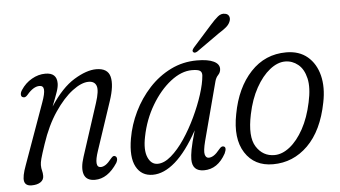

<svg xmlns="http://www.w3.org/2000/svg" viewBox="-46 -692 1377 777"><g transform="rotate(-5 642.0 -304.0)"><path d="M49 -350.5Q41.5 -352.5 41.2 -361.5Q41 -370.5 47.5 -380Q65 -407 91.8 -422.2Q118.5 -437.5 147 -437.5Q193.5 -437.5 193.5 -394.5Q193.5 -380.5 187 -361.2Q180.5 -342 165 -302.5Q212.5 -375.5 263.5 -406.5Q314.5 -437.5 353.5 -437.5Q400.5 -437.5 409.5 -402.2Q418.5 -367 397.5 -304.5L332 -108Q309.5 -41.5 338 -41.5Q347 -41.5 357.5 -48Q368 -54.5 383.5 -74Q392.5 -84.5 399 -80.5Q405 -78.5 406.2 -71Q407.5 -63.5 401.5 -52.5Q362 8 310 8Q275.5 8 266.2 -17.8Q257 -43.5 272 -89L341 -301.5Q357 -350.5 350 -370Q343 -389.5 318.5 -389.5Q289.5 -389.5 252.5 -361.5Q215.5 -333.5 179.8 -280.8Q144 -228 119.5 -154Q105.5 -112.5 101.2 -96.2Q97 -80 97 -70.5Q97 -57.5 99.8 -47.8Q102.5 -38 102.5 -26Q102.5 -10 89 -1Q75.5 8 53 8Q28 8 23.5 -11Q19 -30 36 -75.5L124.5 -322Q137.5 -357.5 136.2 -373.8Q135 -390 119 -390Q94.5 -390 68.5 -359Q58 -346.5 49 -350.5Z M767.5 -109Q757.5 -70 761.2 -55.5Q765 -41 776.5 -41Q786.5 -41 797.2 -47.8Q808 -54.5 822.5 -72.5Q832 -84.5 841 -81Q853 -76.5 842 -52.5Q809 8 753 8Q705.5 8 705.5 -40.5Q705.5 -55.5 710 -80.2Q714.5 -105 729.5 -156.5Q683.5 -73 637 -32.5Q590.5 8 545 8Q499 8 477.8 -31.5Q456.5 -71 469.5 -146Q479 -201 504.2 -253Q529.5 -305 568 -346.8Q606.5 -388.5 656 -413Q705.5 -437.5 763 -437.5Q807.5 -437.5 830.8 -426.2Q854 -415 853.5 -395Q853 -381 843.5 -371.2Q834 -361.5 830 -345.5ZM527 -148.5Q516 -95 529 -64.8Q542 -34.5 568.5 -34.5Q595 -34.5 623.5 -59Q652 -83.5 678.8 -123.2Q705.5 -163 727.2 -209Q749 -255 763 -298.8Q777 -342.5 779.5 -374.5Q780.5 -388 772.2 -394Q764 -400 739 -400Q696.5 -400 652.5 -365.8Q608.5 -331.5 574.5 -274.2Q540.5 -217 527 -148.5ZM831 -575Q849.5 -596 863.5 -607.5Q877.5 -619 893 -615.5Q905 -613.5 909 -603.5Q913 -593.5 907.5 -581.5Q902.5 -569.5 890.5 -559.8Q878.5 -550 861.5 -539.5L767.5 -473Q755.5 -466 750.5 -473Q747.5 -477 750 -482Q752.5 -487 756.5 -491.5Z M1125.5 -438.5Q1178 -438.5 1211.8 -410Q1245.5 -381.5 1257.8 -332.8Q1270 -284 1257.5 -223Q1235.5 -110.5 1175.5 -51.2Q1115.5 8 1033.5 8Q958 8 920.5 -50.5Q883 -109 902.5 -207.5Q922 -313 980.8 -375.8Q1039.5 -438.5 1125.5 -438.5ZM1042.5 -28.5Q1074 -28.5 1105 -53Q1136 -77.5 1160.8 -122.5Q1185.5 -167.5 1198.5 -229Q1211.5 -288 1202.5 -326.2Q1193.5 -364.5 1170.2 -383.2Q1147 -402 1118 -402Q1087 -402 1055.5 -377Q1024 -352 999 -307Q974 -262 961.5 -201.5Q942.5 -111.5 969 -70Q995.5 -28.5 1042.5 -28.5Z"/></g></svg>

Font: Fraunces 144pt S100 Light
Style: Italic
Weight: 300
Italic angle: -16°
Version: Version 1.000; ttfautohint (v1.8.3)